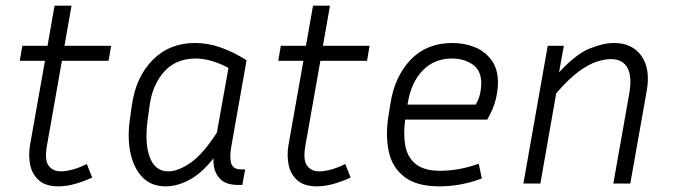

<svg xmlns="http://www.w3.org/2000/svg" viewBox="-20 -649 2382 679"><path d="M306 -21Q275 -7 245 1.5Q215 10 186 10Q142 10 118 -11Q94 -32 87 -65Q80 -98 86 -135L139 -434H50L59 -487H148L173 -629H233L208 -487H373L364 -434H199L146 -134Q137 -83 152 -63Q167 -43 195 -43Q212 -43 235.5 -49Q259 -55 287 -69Z M821 5Q775 5 754 -21Q733 -47 735 -89Q694 -37 651 -13.5Q608 10 565 10Q516 10 485 -21Q454 -52 442 -105Q430 -158 439 -224L446 -275Q460 -376 519.5 -436.5Q579 -497 670 -497Q716 -497 761 -481Q806 -465 852 -436L798 -131Q791 -91 798 -70.5Q805 -50 831 -50H847L837 5ZM502 -224Q491 -141 510 -92Q529 -43 575 -43Q610 -43 654 -73.5Q698 -104 747 -180L788 -409Q725 -442 672 -442Q602 -442 560.5 -395.5Q519 -349 509 -275Z M1220 -21Q1189 -7 1159 1.5Q1129 10 1100 10Q1056 10 1032 -11Q1008 -32 1001 -65Q994 -98 1000 -135L1053 -434H964L973 -487H1062L1087 -629H1147L1122 -487H1287L1278 -434H1113L1060 -134Q1051 -83 1066 -63Q1081 -43 1109 -43Q1126 -43 1149.5 -49Q1173 -55 1201 -69Z M1684 -18Q1611 10 1534 10Q1453 10 1410 -23.5Q1367 -57 1355 -112.5Q1343 -168 1353 -234L1361 -284Q1376 -379 1432.5 -438Q1489 -497 1580 -497Q1623 -497 1659.5 -482Q1696 -467 1718.5 -436Q1741 -405 1741 -357Q1741 -331 1733.5 -298.5Q1726 -266 1703 -226H1413Q1406 -177 1413 -135.5Q1420 -94 1449.5 -69.5Q1479 -45 1537 -45Q1603 -45 1673 -70ZM1422 -284 1421 -279H1662Q1674 -299 1678 -318.5Q1682 -338 1682 -354Q1682 -400 1651.5 -421Q1621 -442 1578 -442Q1516 -442 1475 -400Q1434 -358 1422 -284Z M2141 -440Q2119 -440 2090.5 -431Q2062 -422 2026.5 -396Q1991 -370 1947 -319L1891 0H1831L1917 -487H1974L1957 -393Q2017 -458 2065.5 -477.5Q2114 -497 2151 -497Q2216 -497 2248.5 -451Q2281 -405 2267 -327L2209 0H2149L2205 -316Q2216 -378 2199 -409Q2182 -440 2141 -440Z"/></svg>

Font: Inria Sans Light
Style: Italic
Weight: 300
Italic angle: -10°
Designer: Black Foundry Team
Foundry: Black Foundry
Version: Version 1.2; ttfautohint (v1.8.3)